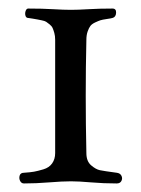

<svg xmlns="http://www.w3.org/2000/svg" viewBox="-20 -426 329 449"><path d="M109 -68V-333Q109 -342 107 -349Q105 -356 103 -360.5Q101 -365 96 -369Q91 -373 88 -375Q85 -377 77.5 -378.5Q70 -380 67.5 -380.5Q65 -381 56 -382.5Q47 -384 46 -384Q41 -384 39.5 -389.5Q38 -395 40 -400.5Q42 -406 46 -406Q79 -406 104 -404.5Q129 -403 146 -403Q162 -403 187 -404.5Q212 -406 243 -406Q252 -406 251.5 -396Q251 -386 243 -384Q240 -383 229.5 -381.5Q219 -380 214.5 -378.5Q210 -377 202.5 -373.5Q195 -370 191.5 -365.5Q188 -361 185 -352.5Q182 -344 182 -333Q179 -204 182 -68Q182 -49 193 -39.5Q204 -30 213.5 -28Q223 -26 253 -22Q261 -21 264 -15Q267 -9 264 -3Q261 3 253 3Q222 3 193 0.5Q164 -2 146 -2Q126 -2 95 0.5Q64 3 36 3Q30 3 27 -3Q24 -9 26 -15.5Q28 -22 36 -22Q51 -23 59.5 -24.5Q68 -26 81.5 -30Q95 -34 102 -44Q109 -54 109 -68Z"/></svg>

Font: EB Garamond 12 All SC
Style: AllSC
Weight: 400
Version: Version 0.016 ; ttfautohint (v0.97) -l 8 -r 50 -G 200 -x 0 -